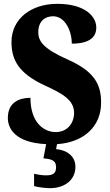

<svg xmlns="http://www.w3.org/2000/svg" viewBox="-20 -744 574 1003"><path d="M241 239C317 239 374 197 374 127C374 73 331 40 273 35L278 9C419 0 509 -85 508 -208C509 -305 470 -372 336 -432C204 -490 180 -530 180 -576C180 -632 214 -659 257 -659C320 -659 355 -583 355 -516C450 -516 483 -552 483 -600C483 -660 422 -724 279 -724C144 -724 40 -647 40 -524C40 -431 78 -361 211 -299C307 -255 367 -222 367 -154C367 -102 333 -54 271 -54C209 -54 139 -104 139 -233C80 -233 21 -209 21 -128C21 -75 56 1 221 9L207 83C244 87 273 91 273 130C273 165 252 172 219 172C203 172 180 169 158 164V228C180 235 224 239 241 239Z"/></svg>

Font: Noto Serif Georgian Condensed Black
Style: Regular
Weight: 900
Width: 3
Designer: Monotype Design Team, Akaki Razmadze
Foundry: Google LLC
Version: Version 2.003